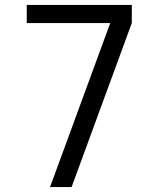

<svg xmlns="http://www.w3.org/2000/svg" viewBox="-20 -755 640 775"><path d="M182 0 425 -662H88V-735H512V-662L269 0Z"/></svg>

Font: Iosevka Fixed Extended
Style: Regular
Weight: 400
Width: 7
Monospace: yes
Designer: Belleve Invis
Foundry: Belleve Invis
Version: Version 24.1.1; ttfautohint (v1.8.4)